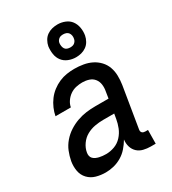

<svg xmlns="http://www.w3.org/2000/svg" viewBox="-187 -866 875 975"><g transform="rotate(-30 250.0 -379.0)"><path d="M143 8Q114 8 87.5 0.5Q61 -7 42.5 -26.5Q24 -46 19 -73.5Q14 -101 19 -130Q24 -157 34.5 -183Q45 -209 64 -231Q83 -253 107 -268.5Q131 -284 157.5 -293.5Q184 -303 210.5 -306.5Q237 -310 264 -310H342L348 -348Q352 -368 349.5 -387.5Q347 -407 335.5 -421.5Q324 -436 305.5 -442Q287 -448 267 -448Q249 -448 230.5 -444Q212 -440 196 -429Q180 -418 168.5 -401.5Q157 -385 154 -367H64Q68 -389 77.5 -411Q87 -433 101.5 -452.5Q116 -472 135.5 -487Q155 -502 177 -511.5Q199 -521 221.5 -524.5Q244 -528 267 -528Q293 -528 319 -523.5Q345 -519 367 -508Q389 -497 406 -479Q423 -461 431.5 -437.5Q440 -414 440.5 -387.5Q441 -361 437 -335L398 -98Q397 -93 397.5 -88Q398 -83 401.5 -79Q405 -75 410 -73.5Q415 -72 420 -72H436L435 8H406Q385 8 364.5 3Q344 -2 329.5 -15.5Q315 -29 309 -49Q303 -69 306 -91Q293 -69 276 -49.5Q259 -30 237 -17Q215 -4 191 2Q167 8 143 8ZM191 -72Q216 -72 240.5 -81Q265 -90 283 -109.5Q301 -129 310.5 -153Q320 -177 324 -201L329 -230H264Q240 -230 215 -225.5Q190 -221 167.5 -208.5Q145 -196 129.5 -174Q114 -152 110 -128Q108 -118 110 -108.5Q112 -99 118.5 -92.5Q125 -86 134 -82Q143 -78 152 -76Q161 -74 171 -73Q181 -72 191 -72ZM305 -574Q282 -574 261 -582.5Q240 -591 227 -608Q214 -625 210.5 -647.5Q207 -670 210 -693Q213 -709 221.5 -724Q230 -739 243.5 -748.5Q257 -758 273 -762Q289 -766 305 -766Q328 -766 349 -757.5Q370 -749 382.5 -732Q395 -715 399 -692.5Q403 -670 399 -647Q396 -631 387.5 -616Q379 -601 365.5 -591.5Q352 -582 336.5 -578Q321 -574 305 -574ZM304 -632Q311 -632 317.5 -633.5Q324 -635 329 -639Q334 -643 337.5 -648.5Q341 -654 342 -661Q344 -670 342.5 -679Q341 -688 336 -695Q331 -702 322.5 -705Q314 -708 305 -708Q298 -708 291.5 -706.5Q285 -705 280 -701Q275 -697 271.5 -691.5Q268 -686 267 -679Q266 -670 267.5 -661Q269 -652 273.5 -645Q278 -638 286.5 -635Q295 -632 304 -632Z"/></g></svg>

Font: Iosevka SS18 Medium
Style: Italic
Weight: 500
Italic angle: -9°
Monospace: yes
Designer: Belleve Invis
Foundry: Belleve Invis
Version: Version 25.1.1; ttfautohint (v1.8.4)